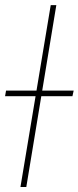

<svg xmlns="http://www.w3.org/2000/svg" viewBox="-31 -748 314 768"><path d="M194.3 -727.5 74.2 0H50.8L171.9 -727.5ZM-10.7 -363.3 -6.8 -385.7H263.7L258.8 -363.3Z"/></svg>

Font: Inter Tight Thin
Style: Italic
Weight: 250
Italic angle: -9.39999°
Designer: Rasmus Andersson
Foundry: rsms
Version: Version 3.004